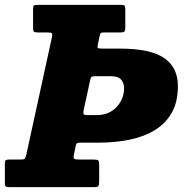

<svg xmlns="http://www.w3.org/2000/svg" viewBox="-59 -770 765 790"><path d="M-39 -16.5V-98.5Q-39 -109 -35 -111.2Q-31 -113.5 -20 -113.5H25.5Q40.5 -113.5 43.2 -117Q46 -120.5 49 -132.5L154.5 -616Q157.5 -629.5 154.5 -633Q151.5 -636.5 135.5 -636.5H96Q83 -636.5 80 -640.2Q77 -644 77 -658V-732Q77 -743.5 80.2 -746.8Q83.5 -750 94 -750H440Q451.5 -750 454 -746Q456.5 -742 456.5 -730.5V-656.5Q456.5 -643 452.5 -639.8Q448.5 -636.5 435.5 -636.5H370.5Q357.5 -636.5 355.2 -633.5Q353 -630.5 350.5 -620L343.5 -586.5Q341.5 -576 343.5 -573Q345.5 -570 361.5 -570H434.5Q560.5 -570 616.8 -531Q673 -492 673 -416Q673 -350 647.2 -305.2Q621.5 -260.5 576.2 -233.5Q531 -206.5 472 -194.8Q413 -183 346 -183H273.5Q263 -183 258.8 -181.2Q254.5 -179.5 253 -172L245.5 -135.5Q242 -120.5 245.8 -117Q249.5 -113.5 268 -113.5H327Q341.5 -113.5 345.2 -110Q349 -106.5 349 -92.5V-24Q349 -8 345.2 -4Q341.5 0 326.5 0H-19Q-30.5 0 -34.8 -2.5Q-39 -5 -39 -16.5ZM311.5 -438 286 -320.5Q283.5 -310 284 -303.2Q284.5 -296.5 298.5 -296.5H339Q389.5 -296.5 420.5 -329.5Q451.5 -362.5 451.5 -407Q451.5 -428.5 439.2 -442.5Q427 -456.5 397.5 -456.5H334.5Q319.5 -456.5 316.8 -453Q314 -449.5 311.5 -438Z"/></svg>

Font: Besley* Narrow Heavy
Style: Italic
Weight: 800
Width: 4
Italic angle: -13°
Designer: Owen Earl
Foundry: indestructible type*
Version: Version 3.000; ttfautohint (v1.8.3)